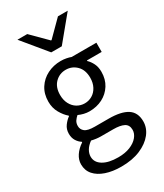

<svg xmlns="http://www.w3.org/2000/svg" viewBox="-233 -824 971 1137"><g transform="rotate(-30 252.0 -255.5)"><path d="M246 224Q187 224 141.5 208.5Q96 193 70.5 164Q45 135 45 93Q45 62 64 33.5Q83 5 116 -17V-21Q98 -32 85.5 -52Q73 -72 73 -100Q73 -131 90 -154Q107 -177 126 -190V-194Q102 -214 82.5 -248Q63 -282 63 -325Q63 -378 88 -417Q113 -456 155 -477Q197 -498 246 -498Q266 -498 284 -494.5Q302 -491 315 -486H484V-423H383V-419Q400 -403 412 -379Q424 -355 424 -322Q424 -271 400 -233Q376 -195 336 -174.5Q296 -154 246 -154Q228 -154 209 -158.5Q190 -163 173 -171Q160 -160 151 -146.5Q142 -133 142 -113Q142 -90 160.5 -75Q179 -60 228 -60H322Q407 -60 449.5 -32.5Q492 -5 492 56Q492 101 462 139Q432 177 377 200.5Q322 224 246 224ZM246 -209Q274 -209 297.5 -223Q321 -237 335 -263.5Q349 -290 349 -325Q349 -378 319 -408Q289 -438 246 -438Q203 -438 173 -408Q143 -378 143 -325Q143 -290 157 -263.5Q171 -237 194.5 -223Q218 -209 246 -209ZM258 167Q305 167 339.5 153Q374 139 393 116Q412 93 412 68Q412 34 386.5 21Q361 8 314 8H230Q216 8 199.5 6Q183 4 167 0Q141 19 129 40Q117 61 117 82Q117 121 154.5 144Q192 167 258 167ZM224 -570 88 -735H155L258 -632H262L365 -735H432L296 -570Z"/></g></svg>

Font: Mada
Style: Regular
Weight: 400
Designer: Khaled Hosny
Version: Version 1.5